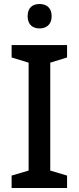

<svg xmlns="http://www.w3.org/2000/svg" viewBox="-20 -990 394 959"><path d="M178 -970C144 -970 118 -953 118 -909C118 -866 144 -848 178 -848C210 -848 238 -866 238 -909C238 -953 210 -970 178 -970ZM315 -51V-113L231 -138V-677L315 -703V-765H38V-703L123 -677V-138L38 -113V-51Z"/></svg>

Font: Noto Sans Tamil UI Medium
Style: Regular
Weight: 500
Designer: Jelle Bosma - Monotype Design Team
Foundry: Monotype Imaging Inc.
Version: Version 2.004